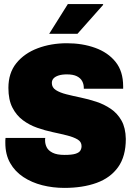

<svg xmlns="http://www.w3.org/2000/svg" viewBox="-20 -907 640 937"><path d="M294 10Q238 10 186.5 -3Q135 -16 94 -43Q53 -70 29.5 -111.5Q6 -153 6 -210Q6 -216 6 -221.5Q6 -227 7 -234H201Q200 -230 200 -228Q200 -226 200 -222Q200 -204 208 -188Q216 -172 237 -161.5Q258 -151 295 -151Q330 -151 348 -156.5Q366 -162 372 -172Q378 -182 378 -194Q378 -215 358.5 -226.5Q339 -238 307.5 -246Q276 -254 238 -262Q200 -270 161.5 -283.5Q123 -297 91.5 -320.5Q60 -344 40.5 -382Q21 -420 21 -478Q21 -551 60 -599Q99 -647 164 -671.5Q229 -696 307 -696Q382 -696 444.5 -673.5Q507 -651 544 -605Q581 -559 581 -486V-474H389V-478Q389 -496 381 -511Q373 -526 355 -535Q337 -544 306 -544Q282 -544 265.5 -538.5Q249 -533 241 -524Q233 -515 233 -502Q233 -480 252.5 -467.5Q272 -455 303.5 -447Q335 -439 373.5 -431Q412 -423 450 -410.5Q488 -398 520.5 -376Q553 -354 573 -318.5Q593 -283 594 -229Q594 -144 556.5 -91.5Q519 -39 451.5 -14.5Q384 10 294 10ZM220 -742 311 -887H482L484 -884L358 -742Z"/></svg>

Font: Chivo Mono Black
Style: Regular
Weight: 900
Designer: Hector Gatti
Foundry: Omnibus-Type
Version: Version 1.008